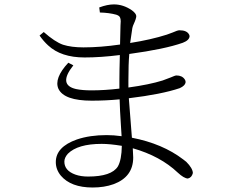

<svg xmlns="http://www.w3.org/2000/svg" viewBox="-20 -793 1040 855"><path d="M372.1 -6.8Q476.6 -6.8 504.9 -51.8Q521.5 -81.1 522.5 -143.6Q469.7 -152.3 432.6 -152.3Q326.2 -152.3 282.2 -108.4Q266.6 -90.8 266.6 -73.2Q266.6 -33.2 315.4 -15.6Q339.8 -6.8 372.1 -6.8ZM551.8 -434.6V-403.3Q644.5 -416 704.1 -434.6Q718.8 -439.5 740.2 -448.2Q759.8 -457 765.6 -457Q791 -457 802.7 -439.5Q806.6 -433.6 806.6 -427.7Q804.7 -411.1 780.3 -400.4Q699.2 -373 553.7 -355.5Q554.7 -341.8 567.4 -179.7Q704.1 -153.3 795.9 -83Q803.7 -77.1 809.6 -72.3Q837.9 -43.9 838.9 -22.5Q834 -2 816.4 2Q798.8 1 771.5 -24.4Q694.3 -97.7 571.3 -132.8Q573.2 -103.5 573.2 -91.8Q573.2 -4.9 485.4 27.3Q444.3 42 392.6 42Q295.9 42 251 -10.7Q228.5 -38.1 228.5 -71.3Q228.5 -138.7 322.3 -171.9Q379.9 -191.4 455.1 -191.4Q486.3 -191.4 521.5 -186.5Q520.5 -200.2 518.6 -232.4Q513.7 -306.6 512.7 -350.6Q451.2 -344.7 388.7 -344.7Q265.6 -344.7 240.2 -397.5Q219.7 -444.3 284.2 -513.7L306.6 -502Q237.3 -415 318.4 -396.5Q345.7 -390.6 387.7 -390.6Q445.3 -390.6 511.7 -398.4V-435.5Q511.7 -474.6 513.7 -547.9Q428.7 -537.1 356.4 -537.1Q252 -537.1 194.3 -590.8Q173.8 -609.4 156.2 -634.8L174.8 -650.4Q224.6 -606.4 260.7 -593.8Q297.9 -582 351.6 -582Q426.8 -582 514.6 -594.7Q515.6 -629.9 516.6 -679.7Q517.6 -696.3 517.6 -698.2Q517.6 -719.7 504.9 -724.6Q501 -726.6 498 -727.5Q465.8 -736.3 424.8 -737.3L421.9 -759.8Q458 -773.4 487.3 -773.4Q529.3 -773.4 567.4 -747.1Q585.9 -733.4 586.9 -721.7Q586.9 -710.9 576.2 -687.5Q571.3 -677.7 569.3 -668Q561.5 -616.2 559.6 -601.6Q652.3 -616.2 722.7 -638.7Q732.4 -641.6 749 -648.4Q770.5 -658.2 779.3 -658.2Q812.5 -658.2 822.3 -638.7Q824.2 -634.8 824.2 -630.9Q822.3 -613.3 793.9 -602.5Q713.9 -574.2 555.7 -552.7Q551.8 -508.8 551.8 -434.6Z"/></svg>

Font: GenYoMin JP Light
Style: Regular
Weight: 300
Version: Version 1.001;PS 1;hotconv 16.6.51;makeotf.lib2.5.65220 DEVE